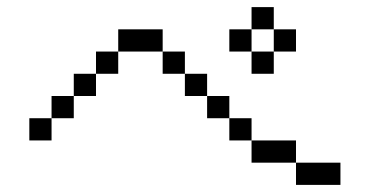

<svg xmlns="http://www.w3.org/2000/svg" viewBox="-20 -645 1040 540"><path d="M937.5 -125V-187.5H812.5V-125ZM812.5 -500V-562.5H750V-500H687.5V-437.5H750V-500ZM812.5 -187.5V-250H687.5V-187.5ZM687.5 -250V-312.5H625V-250ZM125 -312.5H62.5V-250H125ZM125 -312.5H187.5V-375H125ZM625 -312.5V-375H562.5V-312.5ZM187.5 -375H250V-437.5H187.5ZM562.5 -375V-437.5H500V-375ZM250 -437.5H312.5V-500H250ZM500 -437.5V-500H437.5V-437.5ZM312.5 -500H437.5V-562.5H312.5ZM687.5 -500V-562.5H625V-500ZM687.5 -562.5H750V-625H687.5Z"/></svg>

Font: CalcUnifontExMono
Style: Regular
Weight: 500
Version: Version 15.0.06